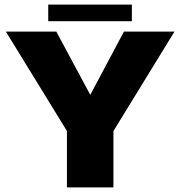

<svg xmlns="http://www.w3.org/2000/svg" viewBox="-20 -812 782 832"><path d="M270 0H471.5V-244L736 -675H517L371.5 -401.5H371L224 -675H5.5L270 -244.5ZM189 -720H551.5V-792H189Z"/></svg>

Font: Anybody Thin ExtraBold
Style: Regular
Weight: 800
Version: Version 1.113;gftools[0.9.25]